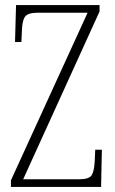

<svg xmlns="http://www.w3.org/2000/svg" viewBox="-20 -734 451 754"><path d="M23 0V-26L324 -684H127Q89 -684 78 -668Q67 -652 66 -613L64 -569H39L43 -714H371V-689L71 -30H291Q330 -30 340 -46Q350 -62 352 -101L354 -146H380L377 0Z"/></svg>

Font: Noto Serif Hebrew ExtraCondensed ExtraLight
Style: Regular
Weight: 200
Width: 2
Designer: Monotype Design Team
Foundry: Monotype Imaging Inc.
Version: Version 2.004; ttfautohint (v1.8.4.7-5d5b)